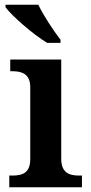

<svg xmlns="http://www.w3.org/2000/svg" viewBox="-20 -786 380 806"><path d="M178 -606H234V-619C205 -657 162 -721 141 -766H3V-756C28 -721 118 -642 178 -606ZM19 0H324V-49H312C270 -49 237 -61 237 -120V-536H23V-487H32C73 -487 107 -475 107 -420V-118C107 -60 74 -49 32 -49H19Z"/></svg>

Font: Noto Serif Gurmukhi SemiBold
Style: Regular
Weight: 600
Designer: Vaibhav Singh and the Monotype Design Team
Foundry: Monotype Imaging Inc.
Version: Version 2.004